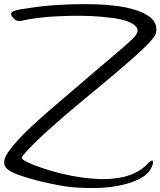

<svg xmlns="http://www.w3.org/2000/svg" viewBox="-23 -904 782 936"><path d="M82 -802.7Q55.7 -796.9 38.1 -820.3Q19.5 -843.8 50.8 -852.5Q73.2 -859.4 141.6 -868.2Q210 -877.9 296.9 -881.8Q342.8 -883.8 391.6 -883.8Q439.5 -883.8 486.3 -880.9Q524.4 -877.9 559.6 -873Q594.7 -868.2 624 -859.4Q679.7 -844.7 711.9 -817.4Q739.3 -793.9 739.3 -760.7Q739.3 -753.9 738.3 -747.1Q734.4 -722.7 680.7 -671.9Q627 -620.1 548.8 -554.7Q507.8 -519.5 462.9 -482.4Q418 -445.3 372.1 -407.2Q287.1 -336.9 210 -267.6Q132.8 -198.2 85.9 -142.6Q76.2 -130.9 101.6 -118.2Q127 -105.5 139.6 -100.6Q171.9 -87.9 219.7 -73.2Q266.6 -58.6 321.3 -47.9Q386.7 -35.2 457 -31.2Q526.4 -28.3 585 -43Q618.2 -51.8 645.5 -66.4Q672.9 -81.1 694.3 -103.5Q718.8 -129.9 722.7 -117.2Q725.6 -104.5 710.9 -79.1Q696.3 -53.7 665 -36.1Q633.8 -18.6 593.8 -7.8Q519.5 12.7 430.7 12.7Q341.8 12.7 285.2 2.9Q254.9 -2.9 223.6 -8.8Q192.4 -15.6 164.1 -22.5Q110.4 -36.1 69.3 -50.8Q28.3 -65.4 14.6 -78.1Q-2.9 -91.8 -2.9 -112.3Q-2.9 -132.8 14.6 -159.2Q50.8 -212.9 128.9 -286.1Q170.9 -325.2 221.7 -369.1Q273.4 -413.1 329.1 -460.9Q436.5 -553.7 515.6 -620.1Q593.8 -685.5 614.3 -706.1Q658.2 -744.1 644.5 -767.6Q631.8 -790 587.9 -803.7Q564.5 -810.5 535.2 -815.4Q504.9 -819.3 472.7 -822.3Q381.8 -830.1 272.5 -825.2Q163.1 -821.3 82 -802.7Z"/></svg>

Font: Mrs Husband
Style: Regular
Weight: 400
Version: Version 1.0